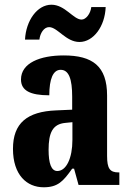

<svg xmlns="http://www.w3.org/2000/svg" viewBox="-20 -784 549 814"><path d="M317 -606C376 -606 425 -672 428 -754H367C364 -727 345 -701 326 -701C291 -701 256 -764 198 -764C138 -764 90 -697 86 -616H147C150 -643 166 -669 188 -669C224 -669 259 -606 317 -606ZM165 10C225 10 248 -15 286 -69H294L313 0H486V-53H483C446 -53 434 -69 434 -123V-379C434 -504 372 -549 250 -549C150 -549 69 -517 69 -447C69 -400 108 -380 189 -380C189 -449 205 -488 237 -488C272 -488 286 -449 286 -374V-319L218 -316C95 -311 35 -262 35 -153C35 -42 94 10 165 10ZM223 -59C197 -59 186 -92 186 -149C186 -221 203 -258 257 -263L287 -266V-191C287 -113 261 -59 223 -59Z"/></svg>

Font: Noto Serif Armenian ExtraCondensed ExtraBold
Style: Regular
Weight: 800
Width: 2
Designer: Monotype Design Team
Foundry: Monotype Imaging Inc.
Version: Version 2.008